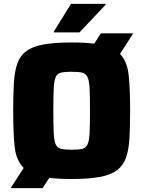

<svg xmlns="http://www.w3.org/2000/svg" viewBox="-20 -915 740 990"><path d="M258 -748V-753L346 -895H524V-890L390 -748ZM35 55 102 -49Q63 -88 55.5 -159Q48 -230 48 -344Q48 -426 51.5 -486Q55 -546 69 -586.5Q83 -627 115 -651Q147 -675 203.5 -685.5Q260 -696 349 -696Q418 -696 466 -690L500 -743H667L599 -637Q636 -598 643.5 -527Q651 -456 651 -344Q651 -262 647.5 -202Q644 -142 629.5 -101.5Q615 -61 583 -37Q551 -13 494 -2.5Q437 8 349 8Q281 8 234 2L200 55ZM349 -143Q384 -143 403 -147.5Q422 -152 431 -170Q440 -188 442 -229Q444 -270 444 -344Q444 -418 442 -459Q440 -500 431 -518Q422 -536 403 -540.5Q384 -545 349 -545Q314 -545 295 -540.5Q276 -536 267.5 -518Q259 -500 257 -459Q255 -418 255 -344Q255 -270 257 -229Q259 -188 267.5 -170Q276 -152 295 -147.5Q314 -143 349 -143Z"/></svg>

Font: Saira ExtraBold
Style: Regular
Weight: 800
Designer: Hector Gatti with collaboration of the Omnibus-Type team
Foundry: Omnibus-Type
Version: Version 1.100; ttfautohint (v1.8.3)